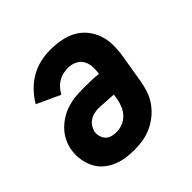

<svg xmlns="http://www.w3.org/2000/svg" viewBox="-145 -655 789 789"><g transform="rotate(-45 250.0 -260.0)"><path d="M205 8Q178 8 153 4Q128 0 105 -10.5Q82 -21 64 -37.5Q46 -54 35.5 -76.5Q25 -99 21.5 -124.5Q18 -150 22 -176Q26 -199 36.5 -220.5Q47 -242 64 -259.5Q81 -277 101.5 -289.5Q122 -302 144.5 -309Q167 -316 189.5 -318Q212 -320 235 -320Q257 -320 279.5 -319.5Q302 -319 323 -316Q326 -336 325 -355.5Q324 -375 315 -391Q306 -407 288.5 -415.5Q271 -424 251 -424Q237 -424 222.5 -421Q208 -418 194.5 -410Q181 -402 170.5 -390Q160 -378 153 -365L51 -412Q66 -438 88 -461Q110 -484 137 -499.5Q164 -515 193 -521.5Q222 -528 251 -528Q282 -528 312 -522.5Q342 -517 367.5 -503Q393 -489 411 -466.5Q429 -444 438.5 -416.5Q448 -389 448 -358Q448 -327 443 -297L423 -177Q419 -152 411 -127Q403 -102 387.5 -79.5Q372 -57 350.5 -39.5Q329 -22 305 -11Q281 0 255.5 4Q230 8 205 8ZM205 -96Q223 -96 241 -103Q259 -110 272.5 -124.5Q286 -139 293 -157Q300 -175 303 -193L306 -213Q295 -214 284.5 -214.5Q274 -215 263.5 -215.5Q253 -216 243 -217Q233 -218 222 -218Q209 -218 196 -215Q183 -212 171.5 -204.5Q160 -197 152.5 -185.5Q145 -174 142 -161Q140 -147 144 -134Q148 -121 156.5 -112Q165 -103 178 -99.5Q191 -96 205 -96Z"/></g></svg>

Font: Iosevka Curly Extrabold
Style: Italic
Weight: 800
Italic angle: -9°
Monospace: yes
Designer: Belleve Invis
Foundry: Belleve Invis
Version: Version 22.1.2; ttfautohint (v1.8.4)